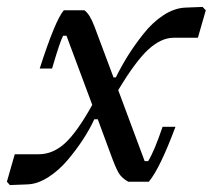

<svg xmlns="http://www.w3.org/2000/svg" viewBox="-44 -530 620 560"><path d="M231 -182.1Q217.8 -153.3 198.2 -123.3Q178.7 -93.3 153.1 -63Q127.4 -32.7 96.4 -12.9Q65.4 6.8 36.1 7.8L-15.1 9.8L-23.9 0L-1 -80.1H68.8Q110.4 -80.1 145.8 -112.5Q181.2 -145 225.1 -224.1L149.9 -425.8H140.1Q131.3 -410.2 107.9 -330.1H71.8Q117.2 -471.2 142.1 -500H202.1Q217.3 -489.7 231 -454.1L287.1 -304.2H293.9Q310.5 -337.9 329.3 -367.9Q348.1 -397.9 374.5 -431.4Q400.9 -464.8 432.6 -485.6Q464.4 -506.3 496.1 -507.8L546.9 -509.8L556.2 -500L533.2 -419.9H462.9Q426.3 -419.9 389.2 -386.2Q352.1 -352.5 300.8 -267.1L377.9 -60.1H388.2Q405.8 -88.4 430.2 -160.2H467.8Q422.4 -38.6 390.1 0H330.1Q311.5 -10.3 302.5 -24.9Q293.5 -39.6 277.8 -83L241.2 -182.1Z"/></svg>

Font: Happy Times at the IKOB New Game Plus Edition
Style: Italic
Weight: 400
Italic angle: -16°
Designer: Lucas Le Bihan
Foundry: Lucas Le Bihan
Version: Version 1.000;PS 1.0;hotconv 1.0.88;makeotf.lib2.5.647800